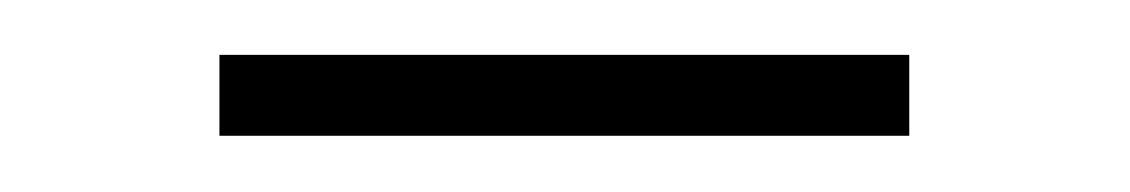

<svg xmlns="http://www.w3.org/2000/svg" viewBox="-20 -647 412 70"><path d="M60 -597.5V-627H311.5V-597.5Z"/></svg>

Font: Anek Gujarati ExtraLight
Style: Regular
Weight: 250
Version: Version 1.003